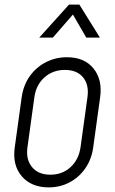

<svg xmlns="http://www.w3.org/2000/svg" viewBox="-20 -800 499 832"><path d="M191 12Q116 12 74.5 -36Q33 -84 44 -162L74 -379Q81.5 -431.5 109.2 -470.2Q137 -509 179 -530.5Q221 -552 270 -552Q345.5 -552 385 -503.5Q424.5 -455 414 -379L384 -162Q377 -110 349.8 -70.8Q322.5 -31.5 281.5 -9.8Q240.5 12 191 12ZM198 -43Q250.5 -43 286 -76Q321.5 -109 329 -162L359 -379Q366.5 -432.5 340 -464.8Q313.5 -497 261.5 -497Q209 -497 172.8 -464.8Q136.5 -432.5 129 -379L99 -162Q91.5 -109 118.8 -76Q146 -43 198 -43ZM150 -637 279 -780H324L413 -637H354L296 -737L209 -637Z"/></svg>

Font: Mohave Light
Style: Italic
Weight: 300
Italic angle: -8°
Designer: Gumpita Rahayu
Foundry: Tokotype
Version: Version 2.003